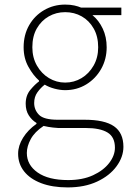

<svg xmlns="http://www.w3.org/2000/svg" viewBox="-20 -560 570 837"><path d="M275 257Q208 257 159.5 238.5Q111 220 85 187Q59 154 59 110Q59 75 80.5 40.5Q102 6 139 -20V-24Q119 -36 105.5 -57Q92 -78 92 -108Q92 -144 112.5 -168.5Q133 -193 150 -205V-209Q125 -231 104 -268.5Q83 -306 83 -354Q83 -408 107 -450Q131 -492 172.5 -516Q214 -540 264 -540Q287 -540 304.5 -536Q322 -532 333 -527H509V-494H383Q411 -471 428 -435Q445 -399 445 -354Q445 -302 421 -259.5Q397 -217 356 -192Q315 -167 264 -167Q242 -167 217.5 -173.5Q193 -180 175 -191Q157 -177 143 -157.5Q129 -138 129 -111Q129 -81 150 -59.5Q171 -38 232 -38H349Q436 -38 477 -9.5Q518 19 518 80Q518 124 488 165Q458 206 403.5 231.5Q349 257 275 257ZM264 -200Q303 -200 335.5 -219.5Q368 -239 388 -274Q408 -309 408 -354Q408 -401 388.5 -435.5Q369 -470 336.5 -488.5Q304 -507 264 -507Q225 -507 192.5 -488.5Q160 -470 140.5 -436Q121 -402 121 -354Q121 -309 141 -274Q161 -239 193.5 -219.5Q226 -200 264 -200ZM277 225Q340 225 385.5 204Q431 183 456 150.5Q481 118 481 84Q481 37 448.5 17.5Q416 -2 354 -2H234Q229 -2 210.5 -4Q192 -6 170 -11Q131 15 114 46.5Q97 78 97 107Q97 159 144 192Q191 225 277 225Z"/></svg>

Font: Noto Sans SC Thin
Style: Regular
Weight: 100
Designer: Ryoko NISHIZUKA 西塚涼子 (kana, bopomofo & ideographs); Paul D. Hunt (Latin, Greek & Cyrillic); Sandoll Communications 산돌커뮤니
Foundry: Adobe
Version: Version 2.004-H2;hotconv 1.0.118;makeotfexe 2.5.65603